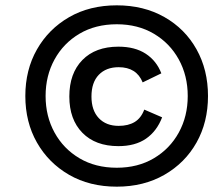

<svg xmlns="http://www.w3.org/2000/svg" viewBox="-20 -690 838 720"><path d="M418 10Q316 10 239 -34.5Q162 -79 118.5 -155.5Q75 -232 75 -330Q75 -428 118.5 -504.5Q162 -581 239 -625.5Q316 -670 418 -670Q519 -670 596.5 -626Q674 -582 717 -505Q760 -428 760 -330Q760 -232 717 -155.5Q674 -79 596.5 -34.5Q519 10 418 10ZM418 -61Q497 -61 557 -96.5Q617 -132 650.5 -193Q684 -254 684 -330Q684 -406 650.5 -467Q617 -528 557 -563.5Q497 -599 418 -599Q338 -599 278 -563.5Q218 -528 184.5 -467Q151 -406 151 -330Q151 -254 184.5 -193Q218 -132 278 -96.5Q338 -61 418 -61ZM424 -142Q338 -142 289 -192Q240 -242 240 -328Q240 -415 289 -465Q338 -515 424 -515Q486 -515 526.5 -488.5Q567 -462 585 -415L515 -381Q492 -438 425 -438Q378 -438 350.5 -409.5Q323 -381 323 -328Q323 -276 350.5 -247Q378 -218 425 -218Q461 -218 485 -232.5Q509 -247 521 -279L588 -250Q568 -198 527.5 -170Q487 -142 424 -142Z"/></svg>

Font: Work Sans Medium
Style: Italic
Weight: 500
Italic angle: -13°
Designer: Wei Huang
Foundry: Wei Huang
Version: Version 2.012; ttfautohint (v1.8.3)